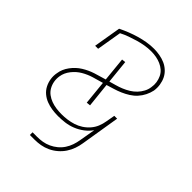

<svg xmlns="http://www.w3.org/2000/svg" viewBox="-204 -640 907 907"><g transform="rotate(45 250.0 -186.5)"><path d="M159 165V147H189Q207 147 225 144Q243 141 260.5 133Q278 125 293 112.5Q308 100 318.5 84Q329 68 335 50.5Q341 33 344 15L358 -66Q344 -46 324 -31Q304 -16 281.5 -7Q259 2 235.5 5Q212 8 190 8Q169 8 149 5Q129 2 111 -5Q93 -12 78 -24.5Q63 -37 54 -54.5Q45 -72 42 -92Q39 -112 43 -132Q47 -161 66.5 -187.5Q86 -214 112.5 -230.5Q139 -247 168.5 -256.5Q198 -266 227 -274L215 -395L234 -397L246 -279Q263 -284 279.5 -288.5Q296 -293 313 -300Q330 -307 345.5 -316.5Q361 -326 373.5 -339Q386 -352 394.5 -368Q403 -384 405 -401Q408 -418 405.5 -434.5Q403 -451 396 -465.5Q389 -480 377 -490.5Q365 -501 350 -507.5Q335 -514 318.5 -517Q302 -520 285 -520Q264 -520 243 -516.5Q222 -513 201.5 -507Q181 -501 160 -493.5Q139 -486 120 -476L99 -351H79L102 -488Q124 -499 147 -508Q170 -517 192.5 -523.5Q215 -530 238.5 -534Q262 -538 286 -538Q305 -538 324.5 -534.5Q344 -531 361 -523.5Q378 -516 392 -503Q406 -490 414 -473.5Q422 -457 425 -437.5Q428 -418 425 -398Q421 -379 412 -361Q403 -343 389.5 -328Q376 -313 358.5 -302Q341 -291 322.5 -283Q304 -275 285.5 -269.5Q267 -264 248 -258L261 -135L241 -133L229 -253Q203 -246 176.5 -238Q150 -230 126 -216Q102 -202 84 -179Q66 -156 62 -130Q59 -112 62 -94.5Q65 -77 73.5 -62Q82 -47 95.5 -37Q109 -27 125 -21Q141 -15 159 -12.5Q177 -10 195 -10Q214 -10 233 -12.5Q252 -15 271 -21Q290 -27 307 -38Q324 -49 337.5 -64.5Q351 -80 358.5 -98.5Q366 -117 369 -136L377 -181H396L364 15Q361 35 354 55Q347 75 335 93Q323 111 306 125.5Q289 140 269.5 149Q250 158 230 161.5Q210 165 189 165Z"/></g></svg>

Font: Iosevka Slab Thin
Style: Italic
Weight: 100
Italic angle: -9°
Monospace: yes
Designer: Belleve Invis
Foundry: Belleve Invis
Version: Version 11.1.1; ttfautohint (v1.8.3)